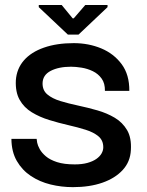

<svg xmlns="http://www.w3.org/2000/svg" viewBox="-20 -748 595 779"><path d="M275.7 11.3Q229.3 11.3 185.2 0.5Q141 -10.3 105.3 -34Q69.7 -57.7 48.2 -95Q26.7 -132.3 26.3 -184.7H128.7Q128.7 -180.7 130.8 -169.2Q133 -157.7 141.3 -142.7Q149.7 -127.7 166.2 -113.7Q182.7 -99.7 211.3 -90.3Q240 -81 283.3 -81Q312.7 -81 334.5 -87Q356.3 -93 370.7 -103Q385 -113 392 -125.3Q399 -137.7 399 -150Q399.3 -178 379.7 -194.7Q360 -211.3 327.5 -221.5Q295 -231.7 256.3 -240.5Q217.7 -249.3 179.3 -261.2Q141 -273 109.2 -292.3Q77.3 -311.7 59.7 -343Q42 -374.3 44.3 -422.3Q47.7 -469.3 77 -503Q106.3 -536.7 158.3 -554.8Q210.3 -573 279.3 -573Q339.3 -573 390.7 -551.7Q442 -530.3 473.7 -487.5Q505.3 -444.7 504.7 -379.3H405.7Q406.3 -410 392.3 -429.3Q378.3 -448.7 356.5 -459.2Q334.7 -469.7 310.8 -473.5Q287 -477.3 268.3 -477.3Q218.3 -477.3 185.8 -460.5Q153.3 -443.7 152.7 -410.3Q152.3 -381.3 172.3 -364.7Q192.3 -348 225 -338Q257.7 -328 297 -319.7Q336.3 -311.3 375.2 -300.2Q414 -289 445.7 -270.2Q477.3 -251.3 495.7 -220Q514 -188.7 511 -139.3Q508.7 -91.7 477.8 -58.2Q447 -24.7 395.3 -6.7Q343.7 11.3 275.7 11.3ZM255.3 -607.7 137.3 -719V-727.7H230.3L274.7 -673.7H279.3L326 -727.7H416.3V-719L298.7 -607.7Z"/></svg>

Font: Darker Grotesque Light
Style: Regular
Weight: 300
Designer: Gabriel Lam
Foundry: TypeRant
Version: Version 1.000;gftools[0.9.28]